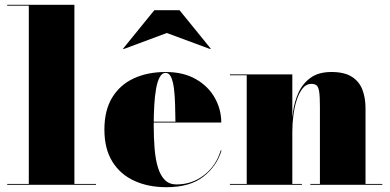

<svg xmlns="http://www.w3.org/2000/svg" viewBox="-20 -770 1623 800"><path d="M290 -750V-3.5H380V0H10V-3.5H100V-746.5H10V-750Z M673 10Q597.5 10 539.2 -16.8Q481 -43.5 448 -96.8Q415 -150 415 -230Q415 -310 447.2 -363.2Q479.5 -416.5 537 -443.2Q594.5 -470 670 -470Q744.5 -470 796.2 -440.2Q848 -410.5 875 -362.2Q902 -314 902 -259.5H482V-263H711Q710.5 -300 709.5 -335.8Q708.5 -371.5 704.8 -401.2Q701 -431 692.8 -448.8Q684.5 -466.5 670 -466.5Q655.5 -466.5 645.8 -449Q636 -431.5 630.5 -401Q625 -370.5 622.8 -331.8Q620.5 -293 620.5 -250Q620.5 -196 624.2 -150.5Q628 -105 638.2 -71.8Q648.5 -38.5 667 -20Q685.5 -1.5 715 -1.5Q780.5 -1.5 830.8 -40.8Q881 -80 899.5 -143H903Q883.5 -78 827.5 -34Q771.5 10 673 10ZM495 -565.5 493 -567.5 623 -727.5H728L858 -567.5L856 -565.5L675 -632.5Z M1198 -460V-3.5H1238V0H938V-3.5H1008V-456.5H938V-460ZM1503 -319V-3.5H1573V0H1273V-3.5H1313V-326.5Q1313 -368.5 1309.8 -388.5Q1306.5 -408.5 1298.8 -414.5Q1291 -420.5 1277 -420.5Q1256.5 -420.5 1241.8 -402.8Q1227 -385 1217.2 -356Q1207.5 -327 1202.8 -292Q1198 -257 1198 -223H1195Q1195 -261.5 1201 -304.5Q1207 -347.5 1224.2 -385Q1241.5 -422.5 1274.5 -446.2Q1307.5 -470 1361 -470Q1414.5 -470 1445.5 -450.5Q1476.5 -431 1489.8 -396.8Q1503 -362.5 1503 -319Z"/></svg>

Font: Bodoni Moda 48pt Black
Style: Regular
Weight: 900
Designer: Owen Earl
Foundry: indestructible type
Version: Version 2.004